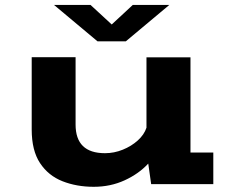

<svg xmlns="http://www.w3.org/2000/svg" viewBox="-20 -726 915 757"><path d="M349.5 10.5Q282 10.5 226.2 -11.5Q170.5 -33.5 137.8 -83Q105 -132.5 105 -215.5V-500.5H278V-235Q278 -122 394 -122Q430 -122 464 -135.8Q498 -149.5 523.2 -172.2Q548.5 -195 557.5 -222.5V-500H731V-124.5H821V0H576L564.5 -81Q527 -40.5 471.2 -15Q415.5 10.5 349.5 10.5ZM193 -706.5H337L420.5 -629.5L503.5 -706.5H647.5L476 -563H364.5Z"/></svg>

Font: Trispace SemiExpanded
Style: Bold
Weight: 700
Width: 6
Designer: Tyler Finck
Foundry: Etcetera Type Company
Version: Version 1.210; ttfautohint (v1.8.3)